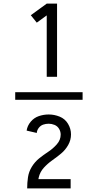

<svg xmlns="http://www.w3.org/2000/svg" viewBox="-20 -895 540 1060"><path d="M370 145H130Q130 114 134.5 83.5Q139 53 155.5 26Q172 -1 196 -20.5Q220 -40 245.5 -56.5Q271 -73 293 -97.5Q315 -122 315 -152Q315 -169 306 -184Q297 -199 281 -205.5Q265 -212 249 -212Q233 -212 218.5 -207Q204 -202 194 -189Q184 -176 183 -161L127 -174Q131 -201 149.5 -223Q168 -245 194.5 -254Q221 -263 249 -263Q280 -263 309.5 -251Q339 -239 355.5 -211.5Q372 -184 372 -153Q372 -122 356.5 -94.5Q341 -67 317.5 -47.5Q294 -28 268.5 -10Q243 8 222 31Q201 54 194 84L192 94H370ZM238 -471V-810L183 -770L150 -811L238 -875H295V-471ZM64 -344V-386H436V-344Z"/></svg>

Font: Iosevka SS01 Light
Style: Regular
Weight: 300
Monospace: yes
Designer: Belleve Invis
Foundry: Belleve Invis
Version: 2.3.3; ttfautohint (v1.8.3)